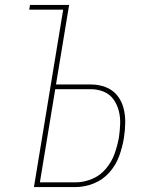

<svg xmlns="http://www.w3.org/2000/svg" viewBox="-20 -755 616 775"><path d="M117 0H286Q322 0 358.5 -14.5Q395 -29 421.5 -59Q448 -89 461 -125Q474 -161 480 -197Q485 -228 485.5 -259Q486 -290 478.5 -319Q471 -348 452.5 -370.5Q434 -393 406 -403.5Q378 -414 347 -414H206L259 -735H101L98 -716H235ZM286 -19H141L203 -395H347Q374 -395 398.5 -385Q423 -375 438 -354Q453 -333 459.5 -307.5Q466 -282 465 -254.5Q464 -227 460 -200Q454 -167 442.5 -134.5Q431 -102 407.5 -74Q384 -46 351 -32.5Q318 -19 286 -19Z"/></svg>

Font: Iosevka Sparkle Thin Oblique
Style: Regular
Weight: 100
Italic angle: -9°
Designer: Belleve Invis
Foundry: Belleve Invis
Version: Version 4.5.0; ttfautohint (v1.8.3)